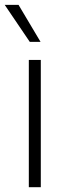

<svg xmlns="http://www.w3.org/2000/svg" viewBox="-43 -780 268 800"><path d="M77.1 -530.3H127V0H77.1ZM-23.4 -759.8H34.2L126 -605.5H81.1Z"/></svg>

Font: Pretendard Std ExtraLight
Style: Regular
Weight: 200
Designer: Base glyphs from Inter by Rasmus Andersson; Hangeul glyphs from Noto Sans CJK(Source Han Sans) by Jang Soo-young and Kan
Foundry: Kil Hyung-jin
Version: Version 1.309